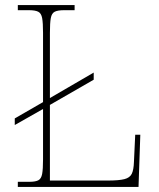

<svg xmlns="http://www.w3.org/2000/svg" viewBox="-20 -734 623 754"><path d="M50 0V-20H95Q119 -20 130.5 -26Q142 -32 145.5 -51Q149 -70 149 -108V-306L38 -243V-269L149 -333V-605Q149 -644 145.5 -663Q142 -682 130 -688Q118 -694 94 -694H50V-714H273V-694H232Q207 -694 195 -688Q183 -682 179.5 -663Q176 -644 176 -605V-349L348 -449V-421L176 -322V-25H403Q447 -25 468.5 -30.5Q490 -36 497.5 -51.5Q505 -67 506 -98L511 -205H531L524 0Z"/></svg>

Font: Noto Serif Hebrew Thin
Style: Regular
Weight: 250
Version: Version 2.003